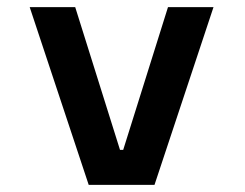

<svg xmlns="http://www.w3.org/2000/svg" viewBox="-20 -520 690 540"><path d="M229.5 0 63.5 -500H191.5L317.5 -98.5H326.5L452.5 -500H580.5L414.5 0Z"/></svg>

Font: Trispace Thin Medium
Style: Regular
Weight: 500
Version: Version 1.210